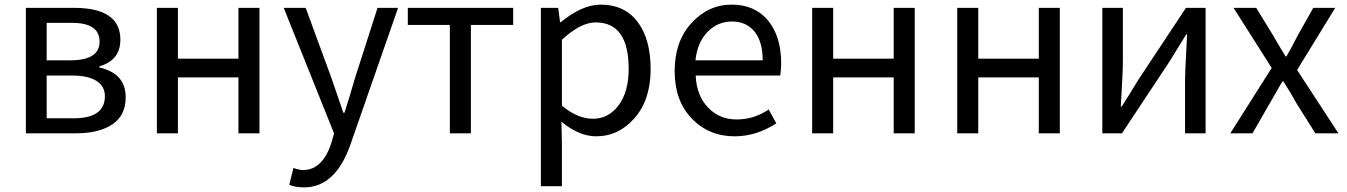

<svg xmlns="http://www.w3.org/2000/svg" viewBox="-20 -577 5828 831"><path d="M92 0V-543H301Q501 -543 501 -405Q501 -316 410 -290V-285Q524 -259 524 -156Q524 -77 466 -38.5Q408 0 309 0ZM182 -316H285Q411 -316 411 -397Q411 -478 292 -478H182ZM182 -65H299Q434 -65 434 -161Q434 -203 398 -226.5Q362 -250 293 -250H182Z M659 0V-543H750V-323H1012V-543H1103V0H1012V-242H750V0Z M1296 234Q1259 234 1232 223L1250 150Q1275 159 1291 159Q1376 159 1414 42L1426 1L1208 -543H1303L1414 -241Q1452 -128 1466 -89H1471Q1487 -138 1517 -241L1614 -543H1703L1498 45Q1433 234 1296 234Z M1927 0V-469H1745V-543H2201V-469H2018V0Z M2321 229V-543H2396L2404 -481H2407Q2500 -557 2580 -557Q2683 -557 2739.5 -482.5Q2796 -408 2796 -277Q2796 -146 2727 -66.5Q2658 13 2560 13Q2487 13 2410 -50L2412 45V229ZM2412 -120Q2479 -63 2546.5 -63Q2614 -63 2657.5 -121.5Q2701 -180 2701 -279Q2701 -480 2558 -480Q2493 -480 2412 -405Z M3160 13Q3048 13 2974 -64Q2900 -141 2900 -269.5Q2900 -398 2973 -477.5Q3046 -557 3146.5 -557Q3247 -557 3304 -488.5Q3361 -420 3361 -302Q3361 -276 3357 -250H2991Q2995 -163 3044.5 -111.5Q3094 -60 3168.5 -60Q3243 -60 3307 -103L3340 -43Q3253 13 3160 13ZM2990 -316H3281Q3281 -397 3245.5 -440.5Q3210 -484 3148 -484Q3086 -484 3042 -438.5Q2998 -393 2990 -316Z M3495 0V-543H3586V-323H3848V-543H3939V0H3848V-242H3586V0Z M4123 0V-543H4214V-323H4476V-543H4567V0H4476V-242H4214V0Z M4751 0V-543H4840V-316Q4840 -275 4836 -208Q4832 -141 4831 -116H4835Q4871 -172 4907 -232L5113 -543H5198V0H5109V-227Q5109 -268 5118 -428H5114Q5056 -334 5042 -311L4836 0Z M5305 0 5484 -283 5319 -543H5417L5490 -424Q5496 -412 5544 -333H5548Q5571 -373 5597 -424L5664 -543H5759L5594 -274L5773 0H5673L5593 -127Q5568 -173 5535 -224H5530Q5527 -220 5474 -127L5401 0Z"/></svg>

Font: Swei Fan Sans CJK TC
Style: Regular
Weight: 400
Version: Version 2.130